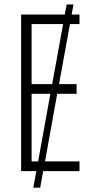

<svg xmlns="http://www.w3.org/2000/svg" viewBox="-20 -780 429 875"><path d="M342.3 0H176.8L163.1 75.2H131.8L145.5 0H76.2V-713.9H275.4L283.7 -759.8H314.9L306.6 -713.9H342.3V-670.4H298.8L249 -396.5H329.1V-352.5H240.7L185.1 -44.4H342.3ZM124 -396.5H217.8L267.6 -670.4H124ZM124 -44.4H153.8L209.5 -352.5H124Z"/></svg>

Font: Open Sans Condensed Light
Style: Regular
Weight: 300
Width: 3
Designer: Monotype Design Team
Foundry: Monotype Imaging Inc.
Version: Version 3.003; ttfautohint (v1.8.4)